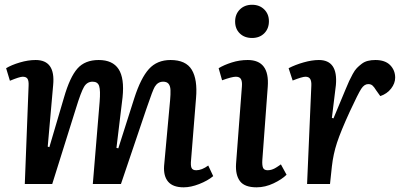

<svg xmlns="http://www.w3.org/2000/svg" viewBox="-20 -779 1719 813"><path d="M401.9 -348.1Q405.8 -396 399.9 -414.6Q394 -433.1 372.1 -433.1Q348.6 -433.1 335.7 -411.1Q322.8 -389.2 301.8 -320.8L201.2 0H85L101.1 -416Q102.1 -437 96.4 -445.6Q90.8 -454.1 76.2 -454.1Q63 -454.1 22 -437L5.9 -490.2Q28.3 -503.9 63.7 -514.4Q99.1 -524.9 130.9 -524.9Q215.3 -524.9 205.1 -418.9L182.1 -158.2L189 -155.8L251 -366.2Q275.9 -452.6 307.9 -488.8Q339.8 -524.9 397.9 -524.9Q457 -524.9 482.2 -486.3Q507.3 -447.8 499 -367.2L473.1 -152.8L481 -150.9L548.8 -363.8Q576.2 -448.7 610.6 -486.8Q645 -524.9 702.1 -524.9Q767.1 -524.9 792 -483.6Q816.9 -442.4 810.1 -363.8L789.1 -102.1Q786.6 -78.1 791 -68.1Q795.4 -58.1 811 -58.1Q834.5 -58.1 861.8 -78.1L882.8 -33.2Q859.4 -13.7 823.7 0.2Q788.1 14.2 757.8 14.2Q712.4 14.2 692.1 -9.5Q671.9 -33.2 674.8 -76.2L700.2 -354Q702.6 -379.9 701.9 -397.5Q701.2 -415 693.8 -424.1Q686.5 -433.1 670.9 -433.1Q648.4 -433.1 635.3 -411.6Q626.5 -396.5 603 -327.1Q601.1 -320.8 599.1 -315.9L492.2 0H373Z M975.6 -688Q975.6 -718.8 995.6 -738.8Q1015.6 -758.8 1047.4 -758.8Q1078.6 -758.8 1098.6 -739.3Q1118.7 -719.7 1118.7 -689Q1118.7 -657.7 1098.9 -637.9Q1079.1 -618.2 1047.4 -618.2Q1015.1 -618.2 995.4 -637.5Q975.6 -656.7 975.6 -688ZM1004.4 -414.1Q1005.9 -434.1 1000.2 -444.1Q994.6 -454.1 978.5 -454.1Q961.9 -454.1 920.4 -439L905.8 -490.2Q928.2 -503.9 961.2 -514.4Q994.1 -524.9 1028.8 -524.9Q1122.1 -524.9 1113.8 -412.1L1090.8 -101.1Q1089.4 -79.1 1093.8 -68.6Q1098.1 -58.1 1113.8 -58.1Q1117.7 -58.1 1121.6 -58.8Q1125.5 -59.6 1128.4 -60.1Q1131.3 -60.5 1136 -62.7Q1140.6 -64.9 1142.6 -65.7Q1144.5 -66.4 1149.7 -69.8Q1154.8 -73.2 1155.8 -73.7Q1156.7 -74.2 1162.8 -78.4Q1168.9 -82.5 1169.4 -83L1193.4 -39.1Q1173.8 -19.5 1138.4 -2.7Q1103 14.2 1066.4 14.2Q1016.1 14.2 996.3 -11.7Q976.6 -37.6 979.5 -85Z M1298.3 -416Q1299.3 -434.6 1293.7 -444.3Q1288.1 -454.1 1273.4 -454.1Q1259.8 -454.1 1219.2 -438L1202.1 -490.2Q1230.5 -504.9 1265.9 -514.9Q1301.3 -524.9 1330.1 -524.9Q1411.6 -524.9 1402.3 -418.9L1385.3 -279.8L1392.1 -277.8L1443.4 -400.9Q1452.6 -423.3 1458.5 -436Q1464.4 -448.7 1473.4 -465.3Q1482.4 -481.9 1491 -490.7Q1499.5 -499.5 1511.2 -508.5Q1522.9 -517.6 1537.4 -521.2Q1551.8 -524.9 1569.3 -524.9Q1610.8 -524.9 1632.1 -503.2Q1653.3 -481.4 1653.3 -450.2Q1653.3 -426.3 1636.2 -404.1Q1619.1 -381.8 1590.3 -372.1L1573.2 -396Q1564 -411.1 1557.1 -417Q1550.3 -422.9 1539.1 -422.9Q1522.5 -422.9 1509.5 -402.8Q1496.6 -382.8 1461.4 -307.1Q1423.3 -224.1 1407.2 -175.3Q1391.1 -126.5 1385.3 -74.2L1377.4 0H1280.3Z"/></svg>

Font: Literata Book SemiBold
Style: Italic
Weight: 600
Italic angle: -3°
Designer: Latin by Veronika Burian and Jose Scaglione. Greek by Irene Vlachou. Cyrillic by Vera Evstafieva
Foundry: TypeTogether
Version: Version 1.003;PS 001.003;hotconv 1.0.88;makeotf.lib2.5.64775